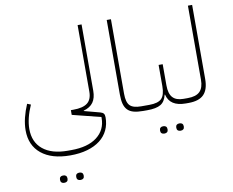

<svg xmlns="http://www.w3.org/2000/svg" viewBox="-114 -890 1795 1481"><g transform="rotate(-10 784.0 -150.0)"><path d="M355 240Q210 240 129 174Q48 108 48 -10Q48 -57 60.5 -108Q73 -159 95 -210L123 -199Q101 -150 89.5 -103Q78 -56 78 -15Q78 88 147 144.5Q216 201 341 201H368Q499 201 570.5 146Q642 91 642 -2V-10L419 -66V-103H439Q514 -103 549 -130.5Q584 -158 584 -219V-740H615V-221Q615 -164 591 -130Q567 -96 516 -82V-79L640 -46Q658 -41 665.5 -31.5Q673 -22 673 -2Q673 53 651.5 98Q630 143 589 174.5Q548 206 489 223Q430 240 355 240ZM397 440Q385 440 377.5 433Q370 426 370 412Q370 397 377.5 390Q385 383 397 383H402Q414 383 421.5 390Q429 397 429 412Q429 426 421.5 433Q414 440 402 440ZM270 440Q258 440 250.5 433Q243 426 243 412Q243 397 250.5 390Q258 383 270 383H275Q287 383 294.5 390Q302 397 302 412Q302 426 294.5 433Q287 440 275 440Z M967 0Q923 0 893.5 -8Q864 -16 846 -34.5Q828 -53 820 -82.5Q812 -112 812 -156V-740H845V-156Q845 -90 870 -64Q895 -38 957 -38H1011V-12L999 0Z M999 -26 1011 -38H1022Q1091 -38 1118.5 -66Q1146 -94 1146 -163V-329H1178V-163Q1178 -98 1205.5 -68Q1233 -38 1290 -38H1313V-12L1301 0Q1177 0 1155 -95H1152Q1140 -42 1105 -21Q1070 0 999 0ZM1223 200Q1211 200 1203.5 193Q1196 186 1196 172Q1196 157 1203.5 150Q1211 143 1223 143H1228Q1240 143 1247.5 150Q1255 157 1255 172Q1255 186 1247.5 193Q1240 200 1228 200ZM1096 200Q1084 200 1076.5 193Q1069 186 1069 172Q1069 157 1076.5 150Q1084 143 1096 143H1101Q1113 143 1120.5 150Q1128 157 1128 172Q1128 186 1120.5 193Q1113 200 1101 200Z M1301 -26 1313 -38H1323Q1388 -38 1418 -67.5Q1448 -97 1448 -160V-740H1481V-160Q1481 -78 1443 -39Q1405 0 1323 0H1301Z"/></g></svg>

Font: IBM Plex Sans Arabic ExtraLight
Style: Regular
Weight: 200
Designer: Mike Abbink, Paul van der Laan, Pieter van Rosmalen, Wael Morcos, Khajak Apelian
Foundry: Bold Monday
Version: Version 1.1